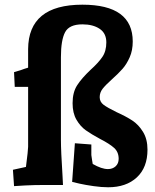

<svg xmlns="http://www.w3.org/2000/svg" viewBox="-20 -790 660 820"><path d="M100.1 -163.1V-418.9H43L40 -481.9Q63 -488.8 67.9 -490.2Q74.7 -493.2 82.8 -495.6Q90.8 -498 100.1 -501V-580.1Q101.1 -770 332 -770Q546.9 -770 546.9 -612.8Q546.9 -574.7 533.9 -545.4Q521 -516.1 503.4 -496.1Q485.8 -476.1 458 -451.2Q431.2 -427.2 418.5 -411.1Q405.8 -395 405.8 -375Q405.8 -355 422.4 -342.5Q439 -330.1 478 -311Q518.1 -293 544.9 -275.4Q571.8 -257.8 590.8 -226.8Q609.9 -195.8 609.9 -150.9Q609.9 -74.7 564.5 -32.5Q519 9.8 441.9 9.8Q414.1 9.8 379.6 4.9Q345.2 0 320.1 -5.6Q294.9 -11.2 288.1 -13.2L299.8 -178.2L370.1 -172.9V-127.9Q371.1 -120.1 373 -107.7Q375 -95.2 376 -89.8Q414.1 -67.9 440.9 -67.9Q460.9 -67.9 473.9 -79.8Q486.8 -91.8 486.8 -111.8Q486.8 -140.6 467.5 -158.2Q448.2 -175.8 407.2 -196.8Q370.1 -216.8 346.7 -233.4Q323.2 -250 306.6 -278.6Q290 -307.1 290 -349.1Q290 -396 309.6 -426Q329.1 -456.1 366.2 -491.2Q400.4 -522 417.2 -546.9Q434.1 -571.8 434.1 -608.9Q434.1 -647.9 405.5 -667Q377 -686 332 -686Q275.9 -686 258.1 -652.6Q240.2 -619.1 240.2 -545.9V-192.9Q240.2 -145 247.1 -38.1L249 0H170.9Q126 0 87.9 2Q49.8 3.9 40 4.9L35.2 -64.9L90.8 -77.1Q100.1 -148.9 100.1 -163.1Z"/></svg>

Font: Sura
Style: Bold
Weight: 700
Designer: Carolina Giovagnoli
Foundry: Huerta Tipografica
Version: Version 1.002;PS 001.002;hotconv 1.0.70;makeotf.lib2.5.58329